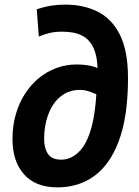

<svg xmlns="http://www.w3.org/2000/svg" viewBox="-20 -796 600 831"><path d="M229 15Q134 15 84 -41.5Q34 -98 34 -194Q34 -251 48 -300Q62 -349 87.5 -389Q113 -429 147.5 -457.5Q182 -486 224 -501.5Q266 -517 312 -517Q339 -517 362.5 -513Q386 -509 402 -501Q401 -540 392.5 -567.5Q384 -595 370 -613Q356 -631 337 -641Q318 -651 295.5 -655Q273 -659 247 -659Q221 -659 198 -654Q175 -649 148 -638L139 -756Q173 -767 201.5 -771.5Q230 -776 263 -776Q341 -776 402 -746Q463 -716 498.5 -646.5Q534 -577 534 -458Q534 -374 524 -306.5Q514 -239 494.5 -186.5Q475 -134 448 -96Q421 -58 387 -33.5Q353 -9 313 3Q273 15 229 15ZM245 -105Q267 -105 287.5 -114.5Q308 -124 326.5 -144Q345 -164 359.5 -197Q374 -230 383.5 -277.5Q393 -325 397 -388Q376 -397 360 -402Q344 -407 326 -407Q288 -407 259 -390Q230 -373 210.5 -343.5Q191 -314 181 -275.5Q171 -237 171 -194Q171 -155 187.5 -130Q204 -105 245 -105Z"/></svg>

Font: Ubuntu Sans Mono
Style: Italic
Weight: 400
Italic angle: -13.5°
Monospace: yes
Designer: Dalton Maag Ltd
Foundry: Dalton Maag Ltd
Version: Version 1.006